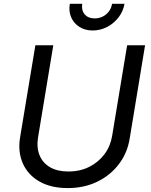

<svg xmlns="http://www.w3.org/2000/svg" viewBox="-20 -962 784 994"><path d="M330.6 11.7Q243.2 11.7 183.6 -22.7Q124 -57.1 97.9 -116.7Q71.8 -176.3 84 -251L163.1 -727.5H255.9L177.2 -252Q168.5 -198.7 184.6 -158.7Q200.7 -118.7 238.8 -96.4Q276.9 -74.2 334 -74.2Q394 -74.2 441.9 -98.1Q489.7 -122.1 520.8 -163.6Q551.8 -205.1 560.5 -258.3L638.2 -727.5H731L651.4 -244.6Q639.2 -169.4 595 -111.6Q550.8 -53.7 482.9 -21Q415 11.7 330.6 11.7ZM459.5 -804.2Q419.9 -804.2 390.9 -822.8Q361.8 -841.3 348.4 -872.6Q335 -903.8 341.3 -942.4H405.8Q400.4 -908.7 418.5 -887.7Q436.5 -866.7 470.2 -866.7Q492.7 -866.7 511.7 -876.2Q530.8 -885.7 543.7 -902.8Q556.6 -919.9 560.1 -942.4H624.5Q618.2 -903.8 594 -872.3Q569.8 -840.8 534.7 -822.5Q499.5 -804.2 459.5 -804.2Z"/></svg>

Font: Inter
Style: Italic
Weight: 400
Italic angle: -9.3988°
Designer: Rasmus Andersson
Foundry: rsms
Version: Version 4.001;git-66647c0bb